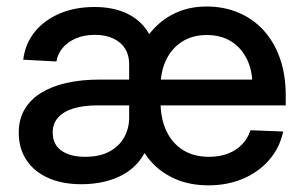

<svg xmlns="http://www.w3.org/2000/svg" viewBox="-20 -553 925 585"><path d="M228.5 8.3Q169.4 8.3 126.5 -11Q83.5 -30.3 60.3 -65.7Q37.1 -101.1 37.1 -148.9Q37.1 -189.9 55.2 -220.2Q73.2 -250.5 106 -270.5Q138.7 -290.5 183.6 -300.5Q228.5 -310.5 282.7 -310.5H793L749 -285.6Q750.5 -334 733.6 -370.1Q716.8 -406.2 685.3 -426.3Q653.8 -446.3 610.4 -446.3Q566.9 -446.3 535.4 -426.5Q503.9 -406.7 486.6 -371.3Q469.2 -335.9 469.2 -289.1V-242.2Q469.2 -191.9 486.8 -154.3Q504.4 -116.7 537.4 -95.9Q570.3 -75.2 616.7 -75.2Q649.4 -75.2 675 -85.2Q700.7 -95.2 718 -113.5Q735.4 -131.8 743.2 -156.2L842.8 -152.3Q832.5 -103.5 801 -66.7Q769.5 -29.8 721.7 -9Q673.8 11.7 615.2 11.7Q560.5 11.7 516.8 -6.6Q473.1 -24.9 442.4 -58.3Q411.6 -91.8 396.5 -135.7L399.4 -388.7Q418 -432.6 448.2 -465.1Q478.5 -497.6 519 -515.4Q559.6 -533.2 609.4 -533.2Q662.1 -533.2 706.3 -514.6Q750.5 -496.1 783 -460.7Q815.4 -425.3 833 -375.2Q850.6 -325.2 850.6 -262.7V-231.9H277.3Q234.9 -231.9 204.1 -222.7Q173.3 -213.4 157 -194.8Q140.6 -176.3 140.6 -149.9Q140.6 -112.3 167.5 -93.8Q194.3 -75.2 239.3 -75.2Q284.2 -75.2 314 -91.6Q343.8 -107.9 358.6 -135Q373.5 -162.1 373.5 -193.8V-358.4Q373.5 -384.8 361.3 -404.5Q349.1 -424.3 325.7 -435.5Q302.2 -446.8 269 -446.8Q235.8 -446.8 210.7 -435.8Q185.5 -424.8 170.4 -406.5Q155.3 -388.2 151.9 -365.7L50.8 -371.1Q56.6 -419.4 85.4 -455.3Q114.3 -491.2 161.1 -511.5Q208 -531.7 268.1 -531.7Q324.2 -531.7 365.5 -512.5Q406.7 -493.2 429.9 -456.8Q453.1 -420.4 456.1 -368.7L445.8 -113.8H432.1Q421.4 -82.5 402.1 -59.6Q382.8 -36.6 356.2 -21.7Q329.6 -6.8 297.4 0.7Q265.1 8.3 228.5 8.3Z"/></svg>

Font: Inter 28pt Medium
Style: Regular
Weight: 500
Designer: Rasmus Andersson
Foundry: rsms
Version: Version 4.001;git-66647c0bb